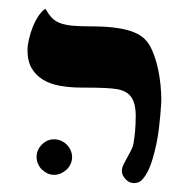

<svg xmlns="http://www.w3.org/2000/svg" viewBox="-20 -637 438 433"><path d="M281.7 -224.1Q271.5 -224.1 263.2 -232.9Q254.9 -241.7 254.9 -251Q254.9 -258.3 258.5 -265.9Q262.2 -273.4 266.8 -281.5Q271.5 -289.6 275.6 -297.9Q279.8 -306.2 281.2 -314Q283.2 -326.2 284.7 -341.8Q286.1 -357.4 286.1 -377Q286.1 -401.9 276.9 -416.7Q267.6 -431.6 244.1 -436Q239.7 -436.5 233.6 -437.3Q227.5 -438 218.3 -438.5Q209 -439 195.6 -439.2Q182.1 -439.5 163.1 -439.5Q138.2 -439.5 116 -443.4Q93.8 -447.3 77.4 -457Q61 -466.8 51.5 -482.9Q42 -499 42 -523.9Q42 -534.2 45.2 -548.1Q48.3 -562 53.7 -575.7Q59.1 -589.4 66.7 -600.8Q74.2 -612.3 82.5 -617.2Q89.4 -605 96.4 -597.4Q103.5 -589.8 114.3 -585.4Q125 -581.1 141.1 -579.3Q157.2 -577.6 182.1 -577.6Q212.9 -577.6 235.6 -575Q258.3 -572.3 274.2 -567.1Q290 -562 300.3 -554.2Q310.5 -546.4 316.9 -535.6Q323.2 -524.9 328.4 -510.3Q333.5 -495.6 336.9 -479.2Q340.3 -462.9 342 -445.6Q343.8 -428.2 343.8 -411.6Q343.8 -410.2 343.3 -400.9Q342.8 -391.6 341.6 -377.9Q340.3 -364.3 338.4 -347.4Q336.4 -330.6 332.8 -313Q329.1 -295.4 324.2 -278.8Q319.3 -262.2 312.5 -249Q306.2 -237.3 299.6 -230.7Q293 -224.1 281.7 -224.1ZM142.6 -282.7Q142.6 -274.9 139.4 -267.6Q136.2 -260.3 130.6 -254.9Q125 -249.5 117.7 -246.1Q110.4 -242.7 102.1 -242.7Q93.8 -242.7 86.7 -246.1Q79.6 -249.5 74.2 -254.9Q68.8 -260.3 65.7 -267.6Q62.5 -274.9 62.5 -282.7Q62.5 -298.8 74.2 -310.8Q85.9 -322.8 102.1 -322.8Q110.4 -322.8 117.7 -319.6Q125 -316.4 130.6 -310.8Q136.2 -305.2 139.4 -297.9Q142.6 -290.5 142.6 -282.7Z"/></svg>

Font: Cardo
Style: Bold
Weight: 700
Designer: David J. Perry
Foundry: David J. Perry
Version: Version 1.0011